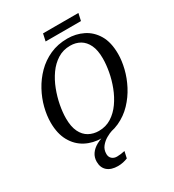

<svg xmlns="http://www.w3.org/2000/svg" viewBox="-248 -983 1239 1364"><g transform="rotate(-30 371.0 -301.5)"><path d="M314 11Q240 11 180.5 -20.5Q121 -52 86.5 -114Q52 -176 52 -266Q52 -324 68 -387Q84 -450 116.5 -510Q149 -570 197 -618.5Q245 -667 309 -696Q373 -725 452 -725Q521 -725 580 -696Q639 -667 675 -606.5Q711 -546 711 -450Q711 -395 695.5 -332Q680 -269 648.5 -208.5Q617 -148 569.5 -98Q522 -48 458 -18.5Q394 11 314 11ZM320 -44Q378 -44 423.5 -73Q469 -102 502.5 -149.5Q536 -197 558 -254.5Q580 -312 590.5 -370Q601 -428 601 -477Q601 -545 580.5 -587.5Q560 -630 525 -650.5Q490 -671 444 -671Q386 -671 340 -642Q294 -613 260.5 -565.5Q227 -518 205 -460.5Q183 -403 172 -345Q161 -287 161 -238Q161 -170 182 -127Q203 -84 239.5 -64Q276 -44 320 -44ZM313 240Q258 240 227 213.5Q196 187 196 138Q196 102 215 74.5Q234 47 267.5 28.5Q301 10 345 0H402Q379 7 351 23Q323 39 303 64Q283 89 283 124Q283 149 299 163.5Q315 178 340 178Q354 178 370 176Q386 174 405 170L393 224Q376 231 355.5 235.5Q335 240 313 240ZM309 -784 322 -843H612L599 -784Z"/></g></svg>

Font: Noto Serif
Style: Italic
Weight: 400
Italic angle: -12°
Designer: Monotype Design Team
Foundry: Monotype Imaging Inc.
Version: Version 2.013